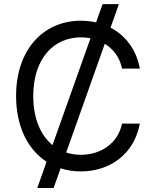

<svg xmlns="http://www.w3.org/2000/svg" viewBox="-20 -840 767 952"><path d="M164.8 92.3H245.7L280.5 -5.3C311.4 4.6 345.2 9.9 380.7 9.9C527 9.9 646.3 -78.1 673.3 -227.3H585.2C563.9 -126.4 477.3 -72.4 380.7 -72.4C355.5 -72.4 331 -76.3 308.2 -83.8L499.6 -622.9C541.9 -596.9 573.5 -555.8 585.2 -500H673.3C656.2 -594.1 602.3 -664.1 528.1 -702.8L569.6 -819.6H488.6L456.3 -729C432.2 -734.4 407 -737.2 380.7 -737.2C194.6 -737.2 59.7 -593.8 59.7 -363.6C59.7 -212.4 118.3 -98.4 210.9 -38ZM144.9 -363.6C144.9 -552.6 248.6 -654.8 380.7 -654.8C397 -654.8 413 -653.4 428.6 -650.2L240.4 -120.7C182.2 -168.3 144.9 -250.4 144.9 -363.6Z"/></svg>

Font: Magic Ui Pro
Style: Regular
Weight: 400
Designer: Stefan Endress, Andreas Faust
Version: Version 1.000;FEAKit 1.0